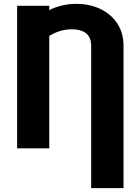

<svg xmlns="http://www.w3.org/2000/svg" viewBox="-20 -757 717 980"><path d="M610.4 203.1H445.3V-523.4Q445.3 -552.2 433.8 -570.8Q422.4 -589.4 399.9 -598.4Q377.4 -607.4 346.2 -607.4Q284.2 -607.4 226.3 -570.6Q168.5 -533.7 116.2 -463.9V-615.2Q166 -672.9 230.7 -705.1Q295.4 -737.3 369.6 -737.3Q438 -737.3 492.4 -711.2Q546.9 -685.1 578.6 -637.2Q610.4 -589.4 610.4 -523.4ZM231.4 -727.5V0H67.4V-727.5Z"/></svg>

Font: Inter 20pt ExtraBold
Style: Regular
Weight: 800
Version: Version 4.001;git-66647c0bb